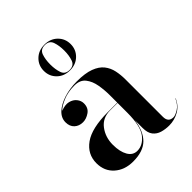

<svg xmlns="http://www.w3.org/2000/svg" viewBox="-203 -825 950 950"><g transform="rotate(-45 271.5 -350.0)"><path d="M177 -620Q177 -658.2 203.4 -684.1Q229.8 -710 271 -710Q312.2 -710 338.6 -684.1Q365 -658.2 365 -620Q365 -581.8 338.6 -555.9Q312.2 -530 271 -530Q229.8 -530 203.4 -555.9Q177 -581.8 177 -620ZM222 -620Q222 -585.5 231.1 -559.2Q240.2 -533 271 -533Q301.8 -533 310.9 -559.2Q320 -585.5 320 -620Q320 -654.5 310.9 -680.8Q301.8 -707 271 -707Q240.2 -707 231.1 -680.8Q222 -654.5 222 -620ZM257 -252H323V-305Q323 -340.5 316.7 -376.8Q310.4 -413.1 291 -437.6Q271.6 -462 232.6 -462Q187.1 -462 152.2 -447.1Q117.2 -432.2 101.8 -415.8Q132.6 -428.1 155.6 -422.6Q178.5 -417 191.2 -401Q204 -385 204 -366Q204 -334.5 181.1 -318.8Q158.2 -303 135 -303Q108 -303 90.5 -319.2Q73 -335.5 73 -364Q73 -395.4 98.7 -418.8Q124.4 -442.1 165.9 -455.1Q207.5 -468 255 -468Q313.5 -468 348.9 -454.7Q384.4 -441.4 402.5 -418.4Q420.6 -395.4 426.8 -366.1Q433 -336.9 433 -305V-42.8Q433 -4 469 -4Q482 -4 504.2 -17.8Q526.5 -31.5 541 -63H543Q525.8 -25.5 493.8 -7.8Q461.8 10 425 10Q398.5 10 375.2 3.1Q351.9 -3.8 337.4 -22.1Q323 -40.5 323 -75V-128.5Q314.5 -60.8 279.1 -25.4Q243.6 10 173 10Q113.8 10 75.9 -23.8Q38 -57.5 38 -113Q38 -176 91.2 -214Q144.5 -252 257 -252ZM224.8 -12.8Q264 -12.8 293.5 -50.2Q323 -87.8 323 -181V-250H271Q218.5 -250 189.2 -211.4Q160 -172.8 160 -120.2Q160 -71.5 177 -42.1Q194 -12.8 224.8 -12.8Z"/></g></svg>

Font: Bodoni* 72 Medium
Style: Regular
Weight: 500
Version: Version 1.002; ttfautohint (v0.97) -l 8 -r 50 -G 200 -x 14 -